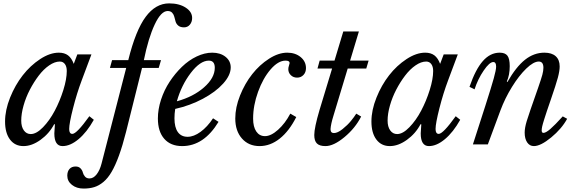

<svg xmlns="http://www.w3.org/2000/svg" viewBox="-20 -850 3393 1130"><path d="M332 -487.8Q302.2 -487.8 269.3 -465.1Q236.3 -442.4 207.8 -404.8Q179.2 -367.2 155.8 -322.3Q132.3 -277.3 118.7 -229Q105 -180.7 105 -140.1Q105 -104 120.4 -82.5Q135.7 -61 161.1 -61Q194.3 -61 233.2 -101.1Q272 -141.1 302.2 -198.2Q332.5 -255.4 352.8 -320.1Q373 -384.8 373 -432.1Q373 -458 362.1 -472.9Q351.1 -487.8 332 -487.8ZM414.1 -474.1 435.1 -529.8H518.1L460.9 -377Q432.6 -302.2 409.9 -213.1Q387.2 -124 387.2 -90.8Q387.2 -62 405.8 -62Q431.2 -62 505.9 -166L532.2 -145Q491.2 -71.8 442.4 -31Q393.6 9.8 348.1 9.8Q299.8 9.8 299.8 -64.9Q299.8 -72.8 303.2 -118.2L298.8 -119.1Q269.5 -63.5 218.5 -26.9Q167.5 9.8 118.2 9.8Q67.9 9.8 38.8 -28.8Q9.8 -67.4 9.8 -134.8Q9.8 -201.7 39.3 -275.4Q68.8 -349.1 113.8 -406.7Q158.7 -464.4 216.3 -502.2Q273.9 -540 326.2 -540Q359.4 -540 380.4 -524.2Q401.4 -508.3 414.1 -474.1Z M815.9 -450.2 721.7 -73.2Q701.2 7.8 680.2 65.4Q659.2 123 637.2 160.9Q615.2 198.7 588.9 220.7Q562.5 242.7 534.9 251.2Q507.3 259.8 471.7 259.8Q430.7 259.8 403.3 238Q376 216.3 376 184.1Q376 159.2 388.9 144.5Q401.9 129.9 424.8 129.9Q443.4 129.9 453.9 140.9Q464.4 151.9 467.5 165Q470.7 178.2 480.2 189.2Q489.7 200.2 506.8 200.2Q529.8 200.2 548.6 176.3Q567.4 152.3 577.6 112.8L722.7 -450.2H627L639.6 -496.1H734.9Q778.3 -671.4 837.2 -750.7Q896 -830.1 975.6 -830.1Q1034.2 -830.1 1072.5 -805.4Q1110.8 -780.8 1110.8 -744.1Q1110.8 -721.2 1097.7 -705.1Q1084.5 -689 1063 -689Q1041.5 -689 1029.5 -699Q1017.6 -709 1013.4 -723.1Q1009.3 -737.3 1005.9 -751.2Q1002.4 -765.1 993.2 -775.1Q983.9 -785.2 966.8 -785.2Q927.7 -785.2 890.4 -705.6Q853 -626 826.7 -496.1H927.7L914.1 -450.2Z M1233.9 -153.8 1266.1 -132.8Q1179.7 9.8 1052.2 9.8Q984.4 9.8 946.8 -33Q909.2 -75.7 909.2 -152.8Q909.2 -206.5 927.7 -263.4Q946.3 -320.3 978.3 -368.9Q1010.3 -417.5 1050.5 -456.5Q1090.8 -495.6 1137.7 -517.8Q1184.6 -540 1229 -540Q1276.9 -540 1307.4 -515.6Q1337.9 -491.2 1337.9 -453.1Q1337.9 -407.7 1293.7 -358.4Q1249.5 -309.1 1174.1 -268.8Q1098.6 -228.5 1011.2 -209Q1006.8 -180.7 1006.8 -153.8Q1006.8 -100.6 1026.6 -72.8Q1046.4 -44.9 1084 -44.9Q1120.6 -44.9 1160.4 -74Q1200.2 -103 1233.9 -153.8ZM1209 -493.2Q1158.2 -493.2 1102.8 -420.7Q1047.4 -348.1 1021 -253.9Q1117.7 -280.3 1180.9 -335.9Q1244.1 -391.6 1244.1 -451.2Q1244.1 -493.2 1209 -493.2Z M1688.5 -181.2 1723.6 -161.1Q1682.1 -78.6 1626.5 -34.4Q1570.8 9.8 1507.8 9.8Q1443.4 9.8 1404.1 -34.7Q1364.7 -79.1 1364.7 -152.8Q1364.7 -217.8 1392.8 -288.1Q1420.9 -358.4 1464.4 -413.6Q1507.8 -468.8 1563.5 -504.4Q1619.1 -540 1670.4 -540Q1717.8 -540 1749.3 -514.2Q1780.8 -488.3 1780.8 -449.2Q1780.8 -424.3 1765.9 -408.7Q1751 -393.1 1728.5 -393.1Q1706.5 -393.1 1691.7 -407.5Q1676.8 -421.9 1676.8 -442.9Q1676.8 -452.6 1680.7 -464.1Q1684.6 -475.6 1684.6 -479Q1684.6 -493.2 1660.6 -493.2Q1617.2 -493.2 1572.5 -441.4Q1527.8 -389.6 1498.8 -309.6Q1469.7 -229.5 1469.7 -151.9Q1469.7 -103.5 1488.3 -76.2Q1506.8 -48.8 1539.6 -48.8Q1574.7 -48.8 1616.5 -86.2Q1658.2 -123.5 1688.5 -181.2Z M2135.7 -446.8H2026.4L1943.4 -171.9Q1926.8 -118.7 1925.3 -89.8Q1925.3 -66.9 1945.3 -66.9Q1966.8 -66.9 1996.1 -90.3Q2025.4 -113.8 2045.4 -138.2Q2065.4 -162.6 2076.7 -181.2L2105.5 -164.1Q2070.8 -95.7 2007.3 -43Q1943.8 9.8 1895.5 9.8Q1860.8 9.8 1845.2 -5.6Q1829.6 -21 1829.6 -55.2Q1829.6 -97.7 1860.4 -202.1L1934.6 -446.8H1848.6L1861.3 -493.2H1948.7L2000.5 -665H2092.3L2040.5 -493.2H2149.4Z M2488.3 -487.8Q2458.5 -487.8 2425.5 -465.1Q2392.6 -442.4 2364 -404.8Q2335.4 -367.2 2312 -322.3Q2288.6 -277.3 2274.9 -229Q2261.2 -180.7 2261.2 -140.1Q2261.2 -104 2276.6 -82.5Q2292 -61 2317.4 -61Q2350.6 -61 2389.4 -101.1Q2428.2 -141.1 2458.5 -198.2Q2488.8 -255.4 2509 -320.1Q2529.3 -384.8 2529.3 -432.1Q2529.3 -458 2518.3 -472.9Q2507.3 -487.8 2488.3 -487.8ZM2570.3 -474.1 2591.3 -529.8H2674.3L2617.2 -377Q2588.9 -302.2 2566.2 -213.1Q2543.5 -124 2543.5 -90.8Q2543.5 -62 2562 -62Q2587.4 -62 2662.1 -166L2688.5 -145Q2647.5 -71.8 2598.6 -31Q2549.8 9.8 2504.4 9.8Q2456.1 9.8 2456.1 -64.9Q2456.1 -72.8 2459.5 -118.2L2455.1 -119.1Q2425.8 -63.5 2374.8 -26.9Q2323.7 9.8 2274.4 9.8Q2224.1 9.8 2195.1 -28.8Q2166 -67.4 2166 -134.8Q2166 -201.7 2195.6 -275.4Q2225.1 -349.1 2270 -406.7Q2314.9 -464.4 2372.6 -502.2Q2430.2 -540 2482.4 -540Q2515.6 -540 2536.6 -524.2Q2557.6 -508.3 2570.3 -474.1Z M3150.9 -487.8Q3120.1 -487.8 3077.1 -446.3Q3034.2 -404.8 2993.2 -338.4Q2952.1 -272 2925.3 -200.2L2851.1 0H2763.2L2836.9 -229Q2872.6 -340.3 2886.2 -389.6Q2899.9 -439 2899.9 -458Q2899.9 -484.9 2883.3 -484.9Q2860.8 -484.9 2826.7 -434.8Q2792.5 -384.8 2772.9 -324.2L2743.2 -338.9Q2778.3 -441.4 2821.8 -490.7Q2865.2 -540 2920.9 -540Q2953.1 -540 2966.6 -522Q2980 -503.9 2980 -460.9Q2980 -409.2 2962.9 -370.1L2966.3 -367.2Q3017.1 -456.5 3069.8 -498.3Q3122.6 -540 3184.1 -540Q3227.5 -540 3250.7 -519Q3273.9 -498 3273.9 -459Q3273.9 -433.1 3263.2 -392.8Q3252.4 -352.5 3221.2 -262.2Q3204.6 -213.9 3199 -197.3Q3193.4 -180.7 3183.8 -150.6Q3174.3 -120.6 3171.1 -106.2Q3168 -91.8 3168 -83Q3168 -67.9 3178.2 -67.9Q3192.4 -67.9 3219 -90.8Q3245.6 -113.8 3292 -165L3317.9 -150.9Q3285.6 -91.8 3223.9 -41Q3162.1 9.8 3122.1 9.8Q3097.2 9.8 3082.5 -12Q3067.9 -33.7 3067.9 -69.8Q3067.9 -97.2 3080.1 -137.7Q3092.3 -178.2 3147 -333Q3165.5 -386.2 3171.9 -409.9Q3178.2 -433.6 3178.2 -451.2Q3178.2 -487.8 3150.9 -487.8Z"/></svg>

Font: Libre Baskerville
Style: Italic
Weight: 400
Designer: Pablo Impallari, Rodrigo Fuenzalida
Foundry: Pablo Impallari, Rodrigo Fuenzalida
Version: Version 1.000